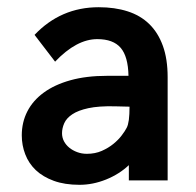

<svg xmlns="http://www.w3.org/2000/svg" viewBox="-20 -497 540 529"><path d="M75.2 -400.9Q147.5 -477.1 252 -477.1Q296.4 -477.1 331.5 -465.8Q366.7 -454.6 391.1 -430.9Q415.5 -407.2 428.7 -370.8Q441.9 -334.5 441.9 -284.2V0H335V-42Q308.6 -17.1 272.2 -2.4Q235.8 12.2 199.2 12.2Q158.2 12.2 128.2 1.2Q98.1 -9.8 78.6 -28.3Q59.1 -46.9 49.6 -71.8Q40 -96.7 40 -124Q40 -160.2 55.4 -190.2Q70.8 -220.2 100.6 -241.9Q130.4 -263.7 174.1 -275.9Q217.8 -288.1 274.9 -288.1H334Q333 -341.3 312.5 -365.2Q292 -389.2 248 -389.2Q190.9 -389.2 131.8 -327.1ZM295.9 -204.1Q252 -205.1 223.6 -199Q195.3 -192.9 179.2 -182.1Q163.1 -171.4 157 -157.5Q150.9 -143.6 150.9 -129.9Q150.9 -118.2 156.2 -107.9Q161.6 -97.7 170.9 -90.1Q180.2 -82.5 192.6 -77.9Q205.1 -73.2 219.2 -73.2Q242.2 -73.2 260.5 -81.3Q278.8 -89.4 292.5 -100.6Q306.2 -111.8 315.4 -124Q324.7 -136.2 329.1 -145Q333 -152.3 335 -166.7Q336.9 -181.2 336.9 -203.1Z"/></svg>

Font: InconsolataGo
Style: Bold
Weight: 700
Designer: Raph Levien, Kirill Tkachev(cyreal.org)
Foundry: Raph Levien, Kirill Tkachev(cyreal.org)
Version: Version 1.015; ttfautohint (v0.92) -l 8 -r 50 -G 200 -x 14 -